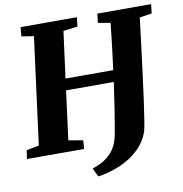

<svg xmlns="http://www.w3.org/2000/svg" viewBox="-96 -833 1038 1089"><g transform="rotate(-10 423.0 -288.0)"><path d="M382 167.5 358 117.5Q410.5 101 442.5 75.8Q474.5 50.5 491 19.8Q507.5 -11 513.5 -43.5Q526.5 -113.5 538.5 -189.5Q550.5 -265.5 561.5 -345H286.5L250 -63.5L333 -49.5L330 0H0.5L7.5 -49.5L80 -63.5L160.5 -679.5L90 -690.5L95 -743H419L413 -690.5L330.5 -679.5L295 -411.5H570Q579 -478 586.8 -545.5Q594.5 -613 602 -678.5L530.5 -690.5L537 -743H846.5L840.5 -690.5L770 -679.5Q760 -596 749.5 -511.2Q739 -426.5 728.8 -348.2Q718.5 -270 709.8 -205.5Q701 -141 693.8 -97.2Q686.5 -53.5 682 -38.5Q662 19.5 617.2 62Q572.5 104.5 511.5 131Q450.5 157.5 382 167.5Z"/></g></svg>

Font: Merriweather 24pt Black
Style: Italic
Weight: 900
Italic angle: -7.8°
Designer: Eben Sorkin
Foundry: Eben Sorkin
Version: Version 2.101